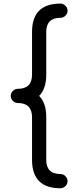

<svg xmlns="http://www.w3.org/2000/svg" viewBox="-20 -801 431 1056"><path d="M312.5 -781.2Q328.1 -781.2 339.8 -769.5Q351.6 -757.8 351.6 -742.2Q351.6 -726.6 339.8 -714.8Q328.1 -703.1 312.5 -703.1Q234.4 -703.1 234.4 -625V-390.6Q234.4 -312.5 195.3 -273.4Q234.4 -234.4 234.4 -156.2V78.1Q234.4 156.2 312.5 156.2Q328.1 156.2 339.8 168Q351.6 179.7 351.6 195.3Q351.6 210.9 339.8 222.7Q328.1 234.4 312.5 234.4Q156.2 234.4 156.2 78.1V-156.2Q156.2 -234.4 78.1 -234.4Q62.5 -234.4 50.8 -246.1Q39.1 -257.8 39.1 -273.4Q39.1 -289.1 50.8 -300.8Q62.5 -312.5 78.1 -312.5Q156.2 -312.5 156.2 -390.6V-625Q156.2 -781.2 312.5 -781.2Z"/></svg>

Font: Comfortaa
Style: Regular
Weight: 400
Designer: Johan Aakerlund
Foundry: Johan Aakerlund
Version: Version 2.001; ttfautohint (v1.4.1)